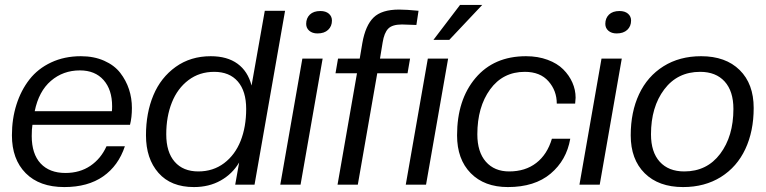

<svg xmlns="http://www.w3.org/2000/svg" viewBox="-20 -756 3134 786"><path d="M243.2 9.8Q141.6 9.8 85.2 -47.1Q28.8 -104 28.8 -202.1Q28.8 -269.5 47.4 -327.9Q65.9 -386.2 100.6 -430.7Q135.3 -475.1 189.5 -500.5Q243.7 -525.9 311 -525.9Q364.7 -525.9 406.5 -507.3Q448.2 -488.8 472.2 -457.8Q496.1 -426.8 508.1 -390.4Q520 -354 520 -314Q520 -275.4 512.2 -245.1H112.8Q109.9 -228 109.9 -199.2Q109.9 -126 146.2 -86.9Q182.6 -47.9 248 -47.9Q306.6 -47.9 349.9 -77.1Q393.1 -106.4 416 -157.2H491.2Q464.8 -77.6 402.3 -33.9Q339.8 9.8 243.2 9.8ZM307.1 -467.8Q238.3 -467.8 188.5 -425Q138.7 -382.3 122.1 -300.8H438Q439 -307.6 439 -320.8Q439 -388.7 404.1 -428.2Q369.1 -467.8 307.1 -467.8Z M773.9 9.8Q679.7 9.8 628.7 -48.3Q577.6 -106.4 577.6 -202.1Q577.6 -293.5 607.9 -366Q638.2 -438.5 699.2 -482.2Q760.3 -525.9 842.8 -525.9Q910.2 -525.9 952.4 -495.1Q994.6 -464.4 1009.8 -405.8L1064 -711.9H1147L1022 0H942.9L959 -90.8Q931.2 -43.9 883.5 -17.1Q835.9 9.8 773.9 9.8ZM792 -54.2Q852.5 -54.2 897.5 -88.1Q942.4 -122.1 965.1 -179.4Q987.8 -236.8 987.8 -310.1Q987.8 -382.8 953.6 -422.4Q919.4 -461.9 856.9 -461.9Q796.4 -461.9 751.5 -428Q706.5 -394 683.6 -336.4Q660.6 -278.8 660.6 -206.1Q660.6 -133.3 695.1 -93.8Q729.5 -54.2 792 -54.2Z M1210.4 0H1127.4L1217.8 -516.1H1300.8ZM1279.8 -619.1Q1258.8 -619.1 1246.1 -630.1Q1233.4 -641.1 1233.4 -658.2Q1233.4 -681.6 1248.5 -696.3Q1263.7 -710.9 1291.5 -710.9Q1313.5 -710.9 1326.2 -700Q1338.9 -689 1338.9 -671.9Q1338.9 -648.4 1323.2 -633.8Q1307.6 -619.1 1279.8 -619.1Z M1444.8 0H1361.8L1441.4 -456.1H1353.5L1363.8 -516.1H1452.6L1463.4 -580.1Q1476.1 -651.9 1509.3 -684.3Q1542.5 -716.8 1613.8 -716.8Q1643.6 -716.8 1693.4 -711.9L1684.6 -653.8L1625.5 -655.8Q1585.9 -655.8 1569.3 -638.7Q1552.7 -621.6 1546.4 -582L1535.6 -516.1H1658.7L1648.4 -456.1H1524.4Z M1724.1 0H1641.1L1731.4 -516.1H1814.5ZM1819.3 -592.8H1754.4L1863.3 -735.8H1954.1Z M2059.1 9.8Q1962.9 9.8 1907 -47.1Q1851.1 -104 1851.1 -202.1Q1851.1 -347.2 1926.5 -436.5Q2002 -525.9 2133.3 -525.9Q2182.1 -525.9 2221.7 -511.2Q2261.2 -496.6 2285.6 -472.2Q2310.1 -447.8 2323.2 -418Q2336.4 -388.2 2336.4 -356Q2336.4 -349.6 2334.5 -332H2259.3Q2259.3 -384.8 2225.3 -423.3Q2191.4 -461.9 2128.4 -461.9Q2038.6 -461.9 1986.3 -389.9Q1934.1 -317.9 1934.1 -206.1Q1934.1 -133.8 1969 -94Q2003.9 -54.2 2064.5 -54.2Q2130.4 -54.2 2175.3 -88.9Q2220.2 -123.5 2239.3 -188H2314.5Q2299.3 -100.1 2234.1 -45.2Q2168.9 9.8 2059.1 9.8Z M2435.1 0H2352.1L2442.4 -516.1H2525.4ZM2504.4 -619.1Q2483.4 -619.1 2470.7 -630.1Q2458 -641.1 2458 -658.2Q2458 -681.6 2473.1 -696.3Q2488.3 -710.9 2516.1 -710.9Q2538.1 -710.9 2550.8 -700Q2563.5 -689 2563.5 -671.9Q2563.5 -648.4 2547.9 -633.8Q2532.2 -619.1 2504.4 -619.1Z M2781.2 -54.2Q2874 -54.2 2928.2 -126.2Q2982.4 -198.2 2982.4 -310.1Q2982.4 -382.8 2946.5 -422.4Q2910.6 -461.9 2846.2 -461.9Q2753.4 -461.9 2699.2 -389.9Q2645 -317.9 2645 -206.1Q2645 -133.3 2680.9 -93.8Q2716.8 -54.2 2781.2 -54.2ZM2776.4 9.8Q2676.3 9.8 2619.1 -46.9Q2562 -103.5 2562 -202.1Q2562 -297.4 2596.2 -370.4Q2630.4 -443.4 2696 -484.6Q2761.7 -525.9 2850.1 -525.9Q2950.7 -525.9 3008.1 -469.2Q3065.4 -412.6 3065.4 -314Q3065.4 -218.8 3031.2 -145.8Q2997.1 -72.8 2931.2 -31.5Q2865.2 9.8 2776.4 9.8Z"/></svg>

Font: Creato Display
Style: Italic
Weight: 400
Italic angle: -10°
Version: Version 1.000